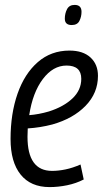

<svg xmlns="http://www.w3.org/2000/svg" viewBox="-20 -752 419 782"><path d="M321 -21Q290 -5 253.5 2.5Q217 10 182 10Q105 10 64 -41Q23 -92 23 -186Q23 -289 51.5 -370.5Q80 -452 134 -499Q188 -546 263 -546Q318 -546 348.5 -518Q379 -490 379 -443Q379 -373 328.5 -321Q278 -269 193 -245Q143 -232 93 -229Q92 -212 92 -195Q92 -56 192 -56Q218 -56 247 -62Q276 -68 308 -82ZM251 -485Q196 -485 154.5 -430Q113 -375 99 -283Q138 -286 179 -298Q239 -317 275 -351Q311 -385 311 -431Q311 -485 251 -485ZM272 -650Q244 -650 244 -676Q244 -697 253 -714.5Q262 -732 284 -732Q312 -732 312 -704Q312 -684 303.5 -667Q295 -650 272 -650Z"/></svg>

Font: Georama SemiCondensed
Style: Italic
Weight: 400
Width: 4
Italic angle: -9°
Designer: Jean-Baptiste Levee
Foundry: Production Type
Version: Version 1.000